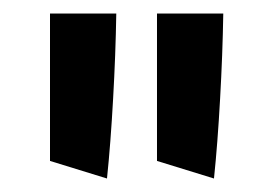

<svg xmlns="http://www.w3.org/2000/svg" viewBox="-20 -704 405 283"><path d="M53.7 -684.1H151.4Q150.4 -623.5 146.7 -558.1Q143.1 -492.7 137.7 -440.9L53.7 -466.8ZM211.4 -684.1H309.1Q308.1 -623.5 304.4 -558.1Q300.8 -492.7 295.4 -440.9L211.4 -466.8Z"/></svg>

Font: Vesper Libre Medium
Style: Regular
Weight: 500
Designer: Robert Keller & Kimya Gandhi
Foundry: Mota Italic
Version: Version 1.058